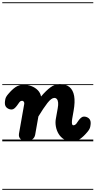

<svg xmlns="http://www.w3.org/2000/svg" viewBox="-25 -1250 845 1698"><path d="M209 0Q181 0 159.2 -18.2Q137.5 -36.5 143 -68.5L189.5 -332Q190.5 -337 189.2 -341.8Q188 -346.5 185.5 -350.2Q183 -354 179.5 -356.2Q176 -358.5 172 -358.5Q161 -358.5 155.5 -354.5Q150 -350.5 147 -346.5L125.5 -316.5Q115.5 -302.5 103.2 -292Q91 -281.5 78 -281.5Q55 -281.5 36.5 -296Q18 -310.5 18 -339.5Q18 -353 22.2 -373.5Q26.5 -394 48 -418.5Q80.5 -457.5 111.8 -479Q143 -500.5 185.5 -500.5Q221 -500.5 253.8 -488Q286.5 -475.5 309.2 -452.2Q332 -429 338 -396.5Q383 -449.5 422 -478Q461 -506.5 503.5 -506.5Q558 -506.5 589.8 -480Q621.5 -453.5 630.8 -401.2Q640 -349 626 -270.5L613.5 -199.5Q610.5 -179.5 610.8 -166.8Q611 -154 614.2 -148Q617.5 -142 623 -142Q631 -142 638.2 -146Q645.5 -150 648.5 -154L669.5 -184Q679.5 -198.5 692 -208.8Q704.5 -219 717 -219Q740.5 -219 758.8 -204.8Q777 -190.5 777 -161.5Q777 -148 772.8 -127.5Q768.5 -107 747 -82Q714.5 -43 683.5 -21.5Q652.5 0 609.5 0Q569 0 540 -18.5Q511 -37 493.2 -66.5Q475.5 -96 469.2 -130.5Q463 -165 468.5 -197L485.5 -292.5Q491 -322.5 489 -342.8Q487 -363 478.2 -373.5Q469.5 -384 455.5 -384Q429.5 -384 394.2 -338.8Q359 -293.5 314.5 -220L286 -58.5Q281 -30 257.2 -15Q233.5 0 209 0ZM209 0Q181 0 159.2 -18.2Q137.5 -36.5 143 -68.5L189.5 -332Q190.5 -337 189.2 -341.8Q188 -346.5 185.5 -350.2Q183 -354 179.5 -356.2Q176 -358.5 172 -358.5Q161 -358.5 155.5 -354.5Q150 -350.5 147 -346.5L125.5 -316.5Q115.5 -302.5 103.2 -292Q91 -281.5 78 -281.5Q55 -281.5 36.5 -296Q18 -310.5 18 -339.5Q18 -353 22.2 -373.5Q26.5 -394 48 -418.5Q80.5 -457.5 111.8 -479Q143 -500.5 185.5 -500.5Q221 -500.5 253.8 -488Q286.5 -475.5 309.2 -452.2Q332 -429 338 -396.5Q383 -449.5 422 -478Q461 -506.5 503.5 -506.5Q558 -506.5 589.8 -480Q621.5 -453.5 630.8 -401.2Q640 -349 626 -270.5L613.5 -199.5Q610.5 -179.5 610.8 -166.8Q611 -154 614.2 -148Q617.5 -142 623 -142Q631 -142 638.2 -146Q645.5 -150 648.5 -154L669.5 -184Q679.5 -198.5 692 -208.8Q704.5 -219 717 -219Q740.5 -219 758.8 -204.8Q777 -190.5 777 -161.5Q777 -148 772.8 -127.5Q768.5 -107 747 -82Q714.5 -43 683.5 -21.5Q652.5 0 609.5 0Q569 0 540 -18.5Q511 -37 493.2 -66.5Q475.5 -96 469.2 -130.5Q463 -165 468.5 -197L485.5 -292.5Q491 -322.5 489 -342.8Q487 -363 478.2 -373.5Q469.5 -384 455.5 -384Q429.5 -384 394.2 -338.8Q359 -293.5 314.5 -220L286 -58.5Q281 -30 257.2 -15Q233.5 0 209 0ZM-5 420.5H800V428.5H-5ZM-5 -16H800V0H-5ZM-5 -505.5H800V-497.5H-5ZM-5 -1230H800V-1222H-5Z"/></svg>

Font: Edu VIC WA NT Pre Guide
Style: Regular
Weight: 400
Designer: Tina and Corey Anderson, Eben Sorkin, Mirko Velimirovic
Foundry: Google for Education
Version: Version 1.000